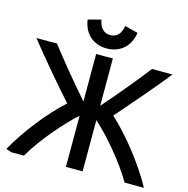

<svg xmlns="http://www.w3.org/2000/svg" viewBox="-128 -1034 1141 1165"><g transform="rotate(15 442.0 -451.5)"><path d="M125 8H46L12 -4C81 -129 195 -274 297 -366C218 -454 88 -606 14 -701H143C202 -624 303 -500 389 -403V-701H494V-404C574 -494 688 -633 740 -701H869C792 -604 663 -455 586 -367C690 -272 807 -124 879 8H758C690 -109 572 -245 494 -314V8H389V-313C309 -242 193 -109 125 8ZM441 -750C359 -750 297 -801 285 -890L366 -911C375 -863 399 -834 441 -834C484 -834 507 -862 516 -911L598 -890C586 -801 523 -750 441 -750Z"/></g></svg>

Font: Repo Medium
Style: Regular
Weight: 500
Designer: Stefan Peev
Foundry: Context Ltd
Version: Version 1.502